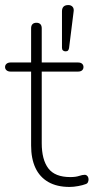

<svg xmlns="http://www.w3.org/2000/svg" viewBox="-20 -731 370 759"><path d="M255 8Q205 8 171 -11.5Q137 -31 120 -67.5Q103 -104 103 -156V-448H22Q12 -448 6 -453Q0 -458 0 -466Q0 -474 6 -479Q12 -484 22 -484H103V-619Q103 -630 108.5 -635.5Q114 -641 124 -641Q134 -641 139.5 -635.5Q145 -630 145 -619V-484H288Q299 -484 304.5 -479Q310 -474 310 -466Q310 -458 304.5 -453Q299 -448 288 -448H145V-165Q145 -100 171 -65.5Q197 -31 258 -31Q279 -31 292.5 -35.5Q306 -40 315 -40Q321 -40 325.5 -35Q330 -30 330 -21Q330 -16 327.5 -10.5Q325 -5 318 -3Q308 1 289.5 4.5Q271 8 255 8ZM239 -528Q233 -528 229 -531.5Q225 -535 225 -542V-686Q225 -711 250 -711Q261 -711 267 -704Q273 -697 271 -685L253 -541Q252 -535 249 -531.5Q246 -528 239 -528Z"/></svg>

Font: Nunito ExtraLight
Style: Regular
Weight: 200
Designer: Vernon Adams
Foundry: Vernon Adams
Version: Version 3.602;April 4, 2023;FontCreator 14.0.0.2856 64-bit